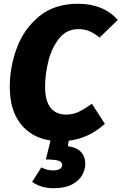

<svg xmlns="http://www.w3.org/2000/svg" viewBox="-20 -733 647 1022"><path d="M346 16 341 45Q387 51 410.5 75.5Q434 100 434 139Q434 169 417.5 199Q401 229 363 249Q325 269 266 269Q198 269 151 235L200 158Q230 174 261 174Q310 174 311 145Q311 129 291.5 122.5Q272 116 224 116L249 15Q148 0 90 -73.5Q32 -147 32 -270Q32 -376 69.5 -477.5Q107 -579 188.5 -646Q270 -713 395 -713Q530 -713 607 -627L510 -533Q484 -555 457 -566.5Q430 -578 397 -578Q334 -578 294.5 -528Q255 -478 237.5 -407.5Q220 -337 220 -271Q220 -196 249 -159.5Q278 -123 332 -123Q368 -123 399.5 -138Q431 -153 469 -181L538 -74Q454 3 346 16Z"/></svg>

Font: Trujillo ExtraBold
Style: Italic
Weight: 800
Italic angle: -8°
Designer: Fira Sans original fonts by bBox Type GmbH, Carrois Corporate GbR, & Edenspiekermann AG / Changes by Cristiano Sobral
Foundry: Fira Sans original fonts by bBox Type GmbH, Carrois Corporate GbR, & Edenspiekermann AG / Changes by Cristiano Sobral
Version: Version 4.301;July 28, 2020;FontCreator 13.0.0.2655 64-bit